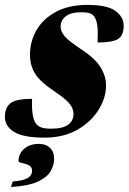

<svg xmlns="http://www.w3.org/2000/svg" viewBox="-40 -547 525 784"><path d="M91 -143.5Q88 -69 106 -43.5Q115 -31 130 -26.2Q145 -21.5 167 -21.5Q216 -21.5 238 -37.5Q260 -53.5 260 -81Q260 -95 253.8 -108.2Q247.5 -121.5 229.8 -138Q212 -154.5 176.5 -178Q123.5 -213.5 103 -246.8Q82.5 -280 82.5 -322.5Q82.5 -379 109.8 -425.2Q137 -471.5 189.5 -499.2Q242 -527 316.5 -527Q398.5 -527 431.8 -502.2Q465 -477.5 465 -442Q465 -403 442.5 -388.2Q420 -373.5 358.5 -373.5Q360.5 -419.5 357.5 -441.5Q354.5 -463.5 347 -476Q339.5 -489 326 -493Q312.5 -497 292.5 -497Q248.5 -497 228 -480Q207.5 -463 207.5 -439Q207.5 -417.5 225 -397.8Q242.5 -378 295 -343.5Q347.5 -309 370.2 -272.8Q393 -236.5 393 -198.5Q393 -147.5 362.5 -98.5Q332 -49.5 275.8 -17.2Q219.5 15 141.5 15Q55.5 15 17.8 -8.2Q-20 -31.5 -20 -70Q-20 -108 3.2 -125.8Q26.5 -143.5 91 -143.5ZM35.5 111.5Q35.5 80.5 58.8 60.5Q82 40.5 118.5 40.5Q147 40.5 164 56.5Q181 72.5 181 103Q181 125.5 167.8 150.2Q154.5 175 116.8 193.5Q79 212 5 216.5L12 194Q54 191 72.5 180.2Q91 169.5 91 150Q91 134 77.2 127.5Q63.5 121 49.5 118.2Q35.5 115.5 35.5 111.5Z"/></svg>

Font: Newsreader 72pt ExtraBold
Style: Italic
Weight: 800
Italic angle: -17°
Designer: Hugues Gentile
Foundry: Production Type
Version: Version 1.003; ttfautohint (v1.8.3)